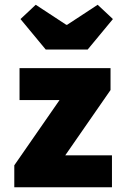

<svg xmlns="http://www.w3.org/2000/svg" viewBox="-20 -786 514 806"><path d="M40 0V-92L230 -366H62V-500H444V-408L254 -134H450V0ZM172 -578 66 -706 130 -766 258 -682H262L390 -766L454 -706L348 -578Z"/></svg>

Font: Assistant ExtraBold
Style: Regular
Weight: 800
Designer: Hebrew By Ben Nathan, Latin by Paul Hunt
Version: Version 3.000